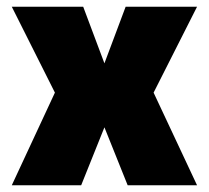

<svg xmlns="http://www.w3.org/2000/svg" viewBox="-20 -550 620 570"><path d="M565 0H359L290 -172L221 0H15L143 -275L15 -530H227L290 -362L353 -530H565L436 -275Z"/></svg>

Font: Tanohe Sans ExtraBold
Style: Regular
Weight: 800
Designer: Village Type and Design LLC & Cristiano Sobral
Foundry: Cooper Hewitt Smithsonian Design Museum
Version: Version 1.00;September 29, 2021;FontCreator 13.0.0.2655 64-b